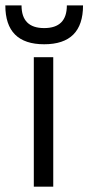

<svg xmlns="http://www.w3.org/2000/svg" viewBox="-67 -704 333 724"><path d="M60.5 0V-488.3H133.8V0ZM-46.9 -683.6H14.2Q14.2 -598.1 99.6 -598.1Q185.1 -598.1 185.1 -683.6H246.1Q246.1 -537.1 99.6 -537.1Q-46.9 -537.1 -46.9 -683.6Z"/></svg>

Font: Sanitrixie
Style: Regular
Weight: 400
Designer: Jayvee D. Enaguas (Grand Chaos)
Version: Version 1.1 - 6/9/2013